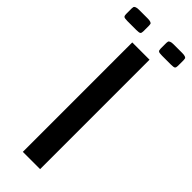

<svg xmlns="http://www.w3.org/2000/svg" viewBox="-387 -958 982 982"><g transform="rotate(45 104.5 -467.0)"><path d="M291.5 -913.6V-871.6Q291.5 -859.4 286.6 -855.2Q281.7 -851.1 260.3 -851.1H197.8Q176.8 -851.1 171.6 -855.2Q166.5 -859.4 166.5 -871.6V-913.6Q167 -920.9 168 -924.1Q168.9 -927.2 176 -930.7Q183.1 -934.1 197.8 -934.1H260.3Q274.9 -934.1 282 -931.2Q289.1 -928.2 290 -925Q291 -921.9 291.5 -913.6ZM41.5 -913.6V-871.6Q41.5 -859.4 36.6 -855.2Q31.7 -851.1 10.3 -851.1H-52.2Q-73.2 -851.1 -78.4 -855.2Q-83.5 -859.4 -83.5 -871.6V-913.6Q-83 -920.9 -82 -924.1Q-81.1 -927.2 -74 -930.7Q-66.9 -934.1 -52.2 -934.1H10.3Q24.9 -934.1 32 -931.2Q39.1 -928.2 40 -925Q41 -921.9 41.5 -913.6ZM166.5 -791.5V0H41.5V-791.5Z"/></g></svg>

Font: Gputeks
Style: Bold
Weight: 600
Width: 8
Version: Version 0.9